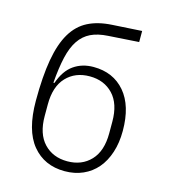

<svg xmlns="http://www.w3.org/2000/svg" viewBox="-112 -836 825 937"><g transform="rotate(15 300.0 -367.5)"><path d="M301 12Q198 12 137.5 -61.5Q77 -135 77 -284Q77 -407 92 -492Q107 -577 138.5 -630Q170 -683 220 -708.5Q270 -734 341 -738L490 -747V-691L336 -681Q284 -678 249 -661Q214 -644 191 -610Q168 -576 155.5 -522Q143 -468 137 -391H142Q165 -457 207.5 -486.5Q250 -516 307 -516Q407 -516 466 -447Q525 -378 525 -251Q525 -191 509 -142Q493 -93 464 -59Q435 -25 393.5 -6.5Q352 12 301 12ZM301 -38Q374 -38 419 -85.5Q464 -133 464 -223V-282Q464 -372 419 -419.5Q374 -467 301 -467Q228 -467 183 -419.5Q138 -372 138 -282V-223Q138 -133 183 -85.5Q228 -38 301 -38Z"/></g></svg>

Font: IBM Plex Mono Light
Style: Regular
Weight: 300
Monospace: yes
Designer: Mike Abbink, Paul van der Laan, Pieter van Rosmalen
Foundry: Bold Monday
Version: Version 2.3